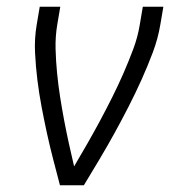

<svg xmlns="http://www.w3.org/2000/svg" viewBox="-20 -550 540 570"><path d="M158 0Q148 -38 138 -76.5Q128 -115 119.5 -154Q111 -193 103.5 -232.5Q96 -272 91 -312.5Q86 -353 84 -394.5Q82 -436 89 -477L98 -530H159L150 -477Q144 -441 145 -404.5Q146 -368 149.5 -332.5Q153 -297 158.5 -262Q164 -227 170.5 -192.5Q177 -158 184.5 -124Q192 -90 200 -56Q220 -90 239.5 -124Q259 -158 277.5 -192.5Q296 -227 313.5 -262Q331 -297 346.5 -332.5Q362 -368 375.5 -404Q389 -440 395 -477L404 -530H465L456 -477Q449 -435 433.5 -394Q418 -353 400 -313Q382 -273 361.5 -233Q341 -193 319.5 -154Q298 -115 275 -76.5Q252 -38 229 0Z"/></svg>

Font: Iosevka Curly Light Oblique
Style: Regular
Weight: 300
Italic angle: -9°
Monospace: yes
Designer: Belleve Invis
Foundry: Belleve Invis
Version: Version 11.1.0; ttfautohint (v1.8.3)